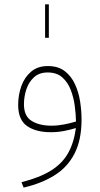

<svg xmlns="http://www.w3.org/2000/svg" viewBox="-20 -600 455 877"><path d="M186 -427.2V-580.1H203.1V-427.2ZM352.5 -54.2Q352.5 38.6 320.8 100.8Q289.1 163.1 229.7 200.4Q170.4 237.8 87.9 256.8L78.1 232.4Q161.6 210.9 212.6 179.2Q263.7 147.5 290.5 100.3Q317.4 53.2 326.7 -15.1Q301.3 -7.3 272.5 -1.7Q243.7 3.9 211.9 3.9Q144 3.9 103.5 -24.4Q63 -52.7 63 -120.6Q63 -166.5 77.6 -207Q92.3 -247.6 122.3 -272.9Q152.3 -298.3 198.2 -298.3Q246.1 -298.3 276.1 -274.9Q306.2 -251.5 323 -214.4Q339.8 -177.2 346.2 -134.8Q352.5 -92.3 352.5 -54.2ZM214.4 -25.9Q243.2 -25.9 272.2 -31.5Q301.3 -37.1 327.1 -44.9Q326.7 -77.6 321.5 -116.2Q316.4 -154.8 303 -189.7Q289.6 -224.6 264.2 -246.8Q238.8 -269 197.8 -269Q159.2 -269 135.3 -247.1Q111.3 -225.1 100.3 -191.7Q89.4 -158.2 89.4 -123.5Q89.4 -69.3 124.8 -47.6Q160.2 -25.9 214.4 -25.9Z"/></svg>

Font: Vazirmatn RD FD Thin
Style: Regular
Weight: 100
Designer: Saber Rastikerdar
Foundry: Saber Rastikerdar
Version: Version 33.003